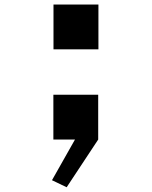

<svg xmlns="http://www.w3.org/2000/svg" viewBox="-20 -604 656 831"><path d="M211 0H304.5L205 176L268.5 206.5L405 0V-194H211ZM211.5 -390.5H406V-584.5H211.5Z"/></svg>

Font: Monaspace Krypton
Style: Bold
Weight: 700
Designer: Riley Cran & the Lettermatic Team
Foundry: Lettermatic
Version: Version 1.200 (Monaspace Krypton)